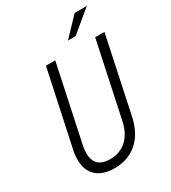

<svg xmlns="http://www.w3.org/2000/svg" viewBox="-210 -974 971 1091"><g transform="rotate(-30 275.5 -429.0)"><path d="M55 -137Q55 -168 62 -199L167 -690H228L122 -191Q117 -170 117 -143Q117 -95 143 -71Q169 -47 219 -47Q282 -47 325.5 -86Q369 -125 385 -196L490 -690H551L447 -199Q426 -96 365 -43Q304 10 215 10Q139 10 97 -28Q55 -66 55 -137ZM458 -868H538L397 -751H347Z"/></g></svg>

Font: Decalotype Light Italic
Style: Regular
Weight: 300
Italic angle: -12°
Designer: Alfredo Marco Pradil
Foundry: Alfredo Marco Pradil
Version: Version 1.0